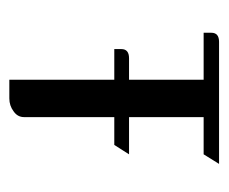

<svg xmlns="http://www.w3.org/2000/svg" viewBox="-58 -420 478 401"><g transform="rotate(90 180.5 -219.0)"><path d="M47.9 -405.8V-421.9Q47.9 -438 66.9 -438H321.8L301.8 -405.8H224.1V-250H301.8L282.2 -219.2H224.1V-30.8Q224.1 -17.1 211.9 -8.8Q200.2 0 185.1 0H146V-219.2H82V-233.9Q82 -250 101.1 -250H146V-405.8Z"/></g></svg>

Font: Hhenum
Style: Regular
Weight: 400
Designer: T. Christopher White
Version: Version 1.0